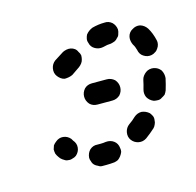

<svg xmlns="http://www.w3.org/2000/svg" viewBox="-60 -350 445 437"><g transform="rotate(-15 163.0 -132.0)"><path d="M115 -19Q108 -12 107 -1Q107 4 109 8Q110 13 114 17Q117 20 122 22Q126 25 131 25Q136 25 141 25Q150 25 160 24Q165 23 169 21Q173 18 176 14Q179 10 181 5Q182 1 181 -4Q180 -15 172 -21Q164 -27 153 -26Q147 -25 141 -25Q137 -25 133 -25Q123 -26 115 -19ZM209 -16Q215 -8 225 -6Q235 -4 244 -10Q255 -18 266 -28Q269 -31 271 -36Q273 -40 273 -45Q274 -50 272 -55Q270 -59 267 -63Q259 -70 249 -71Q239 -71 231 -64Q224 -57 215 -51Q207 -45 205 -35Q203 -24 209 -16ZM44 -56Q40 -53 37 -49Q35 -44 34 -40Q34 -35 35 -30Q37 -25 40 -21L43 -17Q47 -13 51 -11Q55 -8 60 -8Q65 -7 70 -9Q75 -10 79 -13Q87 -20 88 -30Q89 -40 82 -48L79 -53Q72 -61 62 -62Q52 -63 44 -56ZM283 -88Q288 -87 293 -87Q298 -87 302 -90Q306 -92 310 -95Q313 -99 315 -104Q319 -117 322 -131Q323 -141 318 -150Q312 -158 302 -160Q297 -161 292 -160Q287 -159 283 -156Q279 -153 276 -149Q273 -145 272 -140Q270 -130 267 -120Q264 -110 268 -101Q273 -92 283 -88ZM132 -138Q132 -148 139 -156Q146 -163 157 -163H192Q202 -163 210 -156Q217 -148 217 -138Q217 -128 210 -120Q202 -113 192 -113H157Q146 -113 139 -120Q132 -128 132 -138ZM149 -222Q150 -226 150 -231Q149 -236 146 -240Q144 -245 140 -248Q136 -251 131 -252Q126 -253 121 -252Q116 -251 112 -249Q101 -242 90 -235Q82 -229 80 -219Q78 -208 84 -200Q87 -196 91 -193Q95 -190 100 -189Q105 -189 110 -190Q115 -191 119 -193Q129 -200 138 -206Q142 -209 145 -213Q148 -217 149 -222ZM305 -190Q310 -191 314 -194Q318 -196 321 -201Q324 -205 325 -210Q326 -215 325 -219Q321 -237 313 -250Q307 -259 297 -262Q287 -264 278 -258Q274 -256 271 -252Q268 -248 267 -243Q266 -238 267 -233Q268 -228 270 -224Q274 -218 276 -210Q278 -199 286 -194Q295 -188 305 -190ZM239 -248Q243 -251 244 -256Q246 -261 246 -266Q245 -276 238 -283Q230 -290 220 -289Q206 -289 191 -285Q186 -283 182 -280Q178 -277 175 -273Q173 -269 172 -264Q171 -259 173 -254Q175 -244 184 -239Q193 -234 203 -236Q214 -239 222 -239Q227 -240 232 -242Q236 -244 239 -248Z"/></g></svg>

Font: FRB American Cursive Guidelines Dashed Black
Style: Bold Italic
Weight: 900
Italic angle: -25°
Version: Version 2.0;Modular Font Editor K font №1